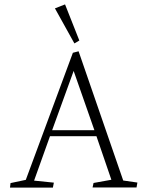

<svg xmlns="http://www.w3.org/2000/svg" viewBox="-20 -852 669 872"><path d="M220.2 0 224.6 -22.5 134.8 -31.7 207 -233.4H418L485.8 -35.6L404.8 -21L400.4 -0.5H600.1L604 -22.9L539.6 -32.2L336.9 -619.1L311 -612.3L97.2 -35.2L27.8 -20.5L25.4 0ZM314.5 -529.8 408.7 -260.7H216.8ZM317.9 -654.8 340.3 -668 275.4 -832 229.5 -814Z"/></svg>

Font: Neuton ExtraLight
Style: Regular
Weight: 275
Designer: Brian M Zick
Foundry: Brian M Zick
Version: Version 1.560